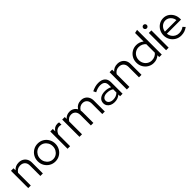

<svg xmlns="http://www.w3.org/2000/svg" viewBox="413 -2323 3940 3940"><g transform="rotate(-45 2382.5 -353.5)"><path d="M63 0V-501H137V-442Q196 -511 295 -511Q352 -511 395.5 -486.5Q439 -462 463.5 -418.5Q488 -375 488 -317V0H415V-302Q415 -369 377.5 -407.5Q340 -446 275 -446Q230 -446 195 -426Q160 -406 137 -369V0Z M845 10Q774 10 715.5 -24.5Q657 -59 623 -118Q589 -177 589 -250Q589 -323 623 -382Q657 -441 715.5 -475.5Q774 -510 845 -510Q917 -510 975 -475.5Q1033 -441 1067 -382Q1101 -323 1101 -250Q1101 -177 1067 -118Q1033 -59 975 -24.5Q917 10 845 10ZM845 -56Q896 -56 937.5 -82Q979 -108 1003.5 -152Q1028 -196 1028 -250Q1028 -305 1003.5 -348.5Q979 -392 937.5 -418Q896 -444 845 -444Q794 -444 752.5 -418Q711 -392 686.5 -348.5Q662 -305 662 -250Q662 -196 686.5 -152Q711 -108 752.5 -82Q794 -56 845 -56Z M1204 0V-501H1278V-430Q1301 -469 1336.5 -490.5Q1372 -512 1418 -512Q1444 -512 1465 -505V-437Q1438 -446 1413 -446Q1367 -446 1332.5 -419.5Q1298 -393 1278 -343V0Z M1550 0V-501H1624V-446Q1681 -511 1771 -511Q1824 -511 1865 -486.5Q1906 -462 1929 -420Q1990 -511 2101 -511Q2156 -511 2197 -486.5Q2238 -462 2261.5 -418.5Q2285 -375 2285 -317V0H2212V-302Q2212 -369 2177 -407.5Q2142 -446 2082 -446Q1998 -446 1949 -364Q1951 -353 1952.5 -341.5Q1954 -330 1954 -317V0H1881V-302Q1881 -369 1846 -407.5Q1811 -446 1752 -446Q1671 -446 1624 -373V0Z M2567 9Q2512 9 2470.5 -10Q2429 -29 2405.5 -63Q2382 -97 2382 -142Q2382 -213 2436 -254Q2490 -295 2582 -295Q2663 -295 2729 -261V-327Q2729 -448 2596 -448Q2559 -448 2521.5 -437.5Q2484 -427 2439 -404L2411 -461Q2465 -487 2511 -499Q2557 -511 2603 -511Q2698 -511 2749.5 -466Q2801 -421 2801 -337V0H2729V-49Q2695 -20 2654.5 -5.5Q2614 9 2567 9ZM2453 -144Q2453 -102 2488.5 -75.5Q2524 -49 2580 -49Q2671 -49 2729 -107V-201Q2670 -241 2584 -241Q2524 -241 2488.5 -214.5Q2453 -188 2453 -144Z M2925 0V-501H2999V-442Q3058 -511 3157 -511Q3214 -511 3257.5 -486.5Q3301 -462 3325.5 -418.5Q3350 -375 3350 -317V0H3277V-302Q3277 -369 3239.5 -407.5Q3202 -446 3137 -446Q3092 -446 3057 -426Q3022 -406 2999 -369V0Z M3703 8Q3633 8 3575.5 -26.5Q3518 -61 3484.5 -119.5Q3451 -178 3451 -251Q3451 -324 3484.5 -382Q3518 -440 3575.5 -474.5Q3633 -509 3704 -509Q3795 -509 3864 -452V-700L3938 -717V0H3865V-53Q3799 8 3703 8ZM3710 -57Q3757 -57 3797.5 -75.5Q3838 -94 3864 -127V-375Q3838 -407 3797.5 -425.5Q3757 -444 3710 -444Q3658 -444 3615.5 -419Q3573 -394 3548.5 -350.5Q3524 -307 3524 -252Q3524 -197 3548.5 -153Q3573 -109 3615.5 -83Q3658 -57 3710 -57Z M4064 0V-501H4138V0ZM4101 -597Q4081 -597 4066 -612Q4051 -627 4051 -647Q4051 -668 4066 -682.5Q4081 -697 4101 -697Q4122 -697 4136.5 -682.5Q4151 -668 4151 -647Q4151 -627 4136.5 -612Q4122 -597 4101 -597Z M4499 9Q4427 9 4368.5 -25.5Q4310 -60 4275.5 -119Q4241 -178 4241 -251Q4241 -323 4274 -381.5Q4307 -440 4363 -474.5Q4419 -509 4488 -509Q4555 -509 4608.5 -474.5Q4662 -440 4693.5 -381.5Q4725 -323 4725 -251V-228H4314Q4320 -179 4345.5 -140Q4371 -101 4412 -78.5Q4453 -56 4502 -56Q4541 -56 4578 -68Q4615 -80 4640 -102L4686 -53Q4644 -22 4598.5 -6.5Q4553 9 4499 9ZM4316 -287H4651Q4645 -332 4621.5 -367.5Q4598 -403 4563 -423.5Q4528 -444 4486 -444Q4421 -444 4374 -400Q4327 -356 4316 -287Z"/></g></svg>

Font: Red Hat Display VF
Style: Regular
Weight: 300
Designer: Pentagram, MCKL
Foundry: Pentagram, MCKL
Version: Version 1.023